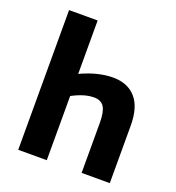

<svg xmlns="http://www.w3.org/2000/svg" viewBox="-130 -818 843 922"><g transform="rotate(20 291.5 -357.0)"><path d="M66 -714H212V-441Q257 -462 298 -472Q339 -482 376 -482Q451 -482 492.5 -435Q534 -388 534 -294V0H390V-256Q390 -312 374.5 -336.5Q359 -361 323 -361Q298 -361 271 -353Q244 -345 212 -328V0H66Z"/></g></svg>

Font: Noto Sans Display Condensed
Style: Bold
Weight: 700
Width: 3
Designer: Monotype Design Team
Foundry: Monotype Imaging Inc.
Version: Version 2.003